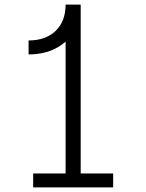

<svg xmlns="http://www.w3.org/2000/svg" viewBox="-20 -820 640 840"><path d="M105 -582V-643Q180 -643 223.5 -685Q267 -727 267 -800H333V-61H475V0H125V-61H267V-638Q248 -621 225 -609Q174 -582 105 -582Z"/></svg>

Font: Victor Mono Thin Light
Style: Regular
Weight: 300
Monospace: yes
Version: Version 1.561;gftools[0.9.30]